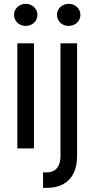

<svg xmlns="http://www.w3.org/2000/svg" viewBox="-20 -749 476 969"><path d="M67.4 -530.3H151.4V0H67.4ZM50.8 -673.8Q50.8 -689.5 58.6 -702.1Q66.4 -714.8 80.1 -722.2Q93.8 -729.5 109.4 -729.5Q126 -729.5 139.6 -722.2Q153.3 -714.8 161.1 -702.1Q168.9 -689.5 168.9 -673.8Q168.9 -659.2 161.1 -646Q153.3 -632.8 139.6 -625.5Q126 -618.2 109.4 -618.2Q93.8 -618.2 80.1 -625.5Q66.4 -632.8 58.6 -646Q50.8 -659.2 50.8 -673.8ZM369.1 -530.3V38.1Q369.1 87.9 352.1 124Q335 160.2 300.3 179.7Q265.6 199.2 214.8 199.2Q206.1 199.2 197.3 199.2V121.1Q206.1 121.1 213.9 121.1Q238.3 121.1 253.9 111.3Q269.5 101.6 277.3 83Q285.2 64.5 285.2 38.1V-530.3ZM267.6 -673.8Q267.6 -689.5 275.4 -702.1Q283.2 -714.8 296.9 -722.2Q310.5 -729.5 326.2 -729.5Q342.8 -729.5 356.4 -722.2Q370.1 -714.8 377.9 -702.1Q385.7 -689.5 385.7 -673.8Q385.7 -659.2 377.9 -646Q370.1 -632.8 356.4 -625.5Q342.8 -618.2 326.2 -618.2Q310.5 -618.2 296.9 -625.5Q283.2 -632.8 275.4 -646Q267.6 -659.2 267.6 -673.8Z"/></svg>

Font: WEMIX Pretendard Variable
Style: Regular
Weight: 400
Designer: Base glyphs from Inter by Rasmus Andersson; Hangeul glyphs from Noto Sans CJK(Source Han Sans) by Jang Soo-young and Kan
Foundry: Kil Hyung-jin
Version: Version 1.000;Glyphs 3.2 (3208)